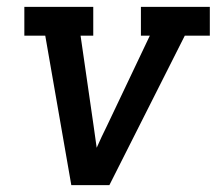

<svg xmlns="http://www.w3.org/2000/svg" viewBox="-20 -540 640 560"><path d="M188 0 112 -436H51V-520H252V-436H215L253 -173Q255 -157 257.5 -141Q260 -125 262 -109Q269 -125 276.5 -141Q284 -157 292 -173L417 -436H391V-520H592V-436H519L299 0Z"/></svg>

Font: Iosevka Etoile Medium Oblique
Style: Regular
Weight: 500
Italic angle: -9°
Designer: Belleve Invis
Foundry: Belleve Invis
Version: Version 15.5.2; ttfautohint (v1.8.4)